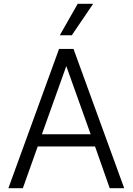

<svg xmlns="http://www.w3.org/2000/svg" viewBox="-20 -986 696 1008"><path d="M290 -729H366L632 2H556L479 -217H178L100 2H24ZM328 -639 200 -281H456ZM469 -966 357 -801H294L388 -966Z"/></svg>

Font: Sinter Normal
Style: Regular
Weight: 350
Foundry: Adobe & rsms
Version: Version 1.000